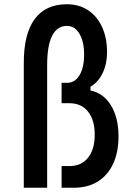

<svg xmlns="http://www.w3.org/2000/svg" viewBox="-20 -884 640 904"><path d="M270 0H327Q393 0 440 -29Q487 -58 512.5 -112.5Q538 -167 538 -242Q538 -329 503 -387Q468 -445 406 -458V-476Q442 -496 463 -539.5Q484 -583 484 -638Q484 -706 460.5 -757Q437 -808 394.5 -836Q352 -864 295 -864Q195 -864 143.5 -794.5Q92 -725 92 -588V0H202V-578Q202 -669 225.5 -715.5Q249 -762 295 -762Q332 -762 354 -725Q376 -688 376 -628Q376 -566 354.5 -530Q333 -494 295 -494H270V-398H307Q363 -398 394.5 -358.5Q426 -319 426 -250Q426 -181 394.5 -141.5Q363 -102 307 -102H270Z"/></svg>

Font: Martian Mono Condensed
Style: Regular
Weight: 400
Width: 3
Designer: Roman Shamin
Foundry: Evil Martians
Version: Version 1.000